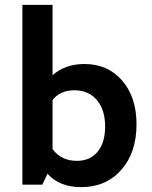

<svg xmlns="http://www.w3.org/2000/svg" viewBox="-20 -759 623 789"><path d="M72 0V-739H196V-450Q248 -496 327 -496Q423 -496 482 -428Q541 -360 541 -248Q541 -132 478.5 -61Q416 10 313 10Q225 10 175 -45L154 0ZM286 -388Q227 -388 196 -348V-146Q232 -98 296 -98Q350 -98 381 -135.5Q412 -173 412 -239Q412 -308 378 -348Q344 -388 286 -388Z"/></svg>

Font: Cantarell
Style: Bold
Weight: 700
Designer: Dave Crossland, Nikolaus Waxweiler, Florian Fecher, Jacques Le Bailly, Eben Sorkin, Alexei Vanyashin, Alexios Zavras, Em
Version: Version 0.303